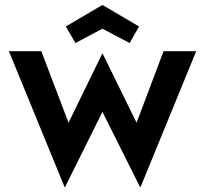

<svg xmlns="http://www.w3.org/2000/svg" viewBox="-20 -720 829 776"><path d="M16 -513H147L257 -224L393 -503H395L532 -224L641 -513H773L548 36H546L394 -268L243 36H241ZM246 -613 394 -700 542 -613 504 -546 394 -604 285 -546Z"/></svg>

Font: Lineal Medium
Style: Regular
Weight: 600
Designer: Created by Frank Adebiaye with contributions from Anton Moglia & Ariel Martín Pérez
Created by Frank ADEBIAYE with FontF
Foundry: Velvetyne Type Foundry
Version: Version 2.000